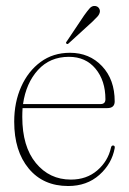

<svg xmlns="http://www.w3.org/2000/svg" viewBox="-20 -612 430 642"><path d="M363.5 -273Q363.5 -250.5 338.5 -250.5H55.5Q54.5 -236 54.5 -221Q54.5 -122 100 -66.8Q145.5 -11.5 217 -11.5Q269.5 -11.5 305.2 -42.2Q341 -73 351 -118Q352.5 -125.5 358 -125.5Q365 -125.5 363.5 -116.5Q354 -64.5 312.2 -27.2Q270.5 10 208 10Q124.5 10 76 -48.5Q27.5 -107 27.5 -205Q27.5 -270 50.8 -322Q74 -374 115.8 -404.8Q157.5 -435.5 214 -435.5Q279 -435.5 321.2 -390.8Q363.5 -346 363.5 -273ZM210.5 -422Q147 -422 107 -378Q67 -334 57 -264H316Q332.5 -264 332.5 -280Q332.5 -342.5 299.5 -382.2Q266.5 -422 210.5 -422ZM261 -560Q272 -575.5 279.8 -584.2Q287.5 -593 298 -592Q306 -591 310.2 -585.5Q314.5 -580 314 -573Q313 -564.5 305.8 -556.5Q298.5 -548.5 289 -539.5L209.5 -467Q205.5 -463 202.5 -466Q198.5 -468.5 203.5 -474Z"/></svg>

Font: Fraunces 144pt Soft Thin
Style: Regular
Weight: 100
Version: Version 1.000;[0bf87f6ff]